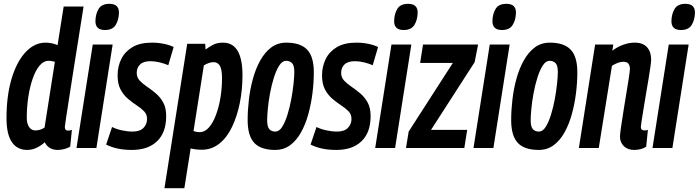

<svg xmlns="http://www.w3.org/2000/svg" viewBox="-20 -774 3654 1004"><path d="M282 10Q234 10 214 -30Q197 -14 173 -2Q149 10 122 10Q70 10 42 -31Q14 -72 14 -156Q14 -273 40.5 -362Q67 -451 113.5 -501Q160 -551 218 -551Q251 -551 281 -538L313 -740H417Q405 -661 391 -575.5Q377 -490 364.5 -409Q352 -328 341.5 -261.5Q331 -195 325 -154.5Q319 -114 319 -110Q319 -91 336 -91Q345 -91 356 -95L347 -7Q334 1 316 5.5Q298 10 282 10ZM165 -92Q191 -92 213 -107L267 -451Q258 -453 250.5 -454.5Q243 -456 233 -456Q208 -456 187 -431Q166 -406 151 -363Q136 -320 128 -267Q120 -214 120 -158Q120 -128 132 -110Q144 -92 165 -92Z M552 -754Q603 -754 602 -707Q601 -669 584.5 -643Q568 -617 529 -617Q478 -617 479 -665Q480 -702 496 -728Q512 -754 552 -754ZM380 0 465 -541H569L484 0Z M535 -18 566 -110Q587 -99 617 -92.5Q647 -86 673 -86Q712 -86 730.5 -105.5Q749 -125 749 -152Q749 -176 733.5 -192Q718 -208 695 -223Q672 -238 649 -257.5Q626 -277 610.5 -306Q595 -335 595 -380Q595 -426 614 -465Q633 -504 672.5 -527.5Q712 -551 774 -551Q808 -551 838.5 -544.5Q869 -538 888 -528L860 -433Q839 -442 814.5 -448Q790 -454 767 -454Q730 -454 712.5 -437Q695 -420 695 -393Q695 -369 710.5 -352.5Q726 -336 749 -320.5Q772 -305 795 -285.5Q818 -266 833.5 -238Q849 -210 849 -167Q849 -81 801.5 -35.5Q754 10 670 10Q626 10 593.5 2.5Q561 -5 535 -18Z M840 210 959 -545H1053L1055 -515Q1073 -529 1094.5 -540Q1116 -551 1146 -551Q1248 -551 1248 -380Q1248 -305 1234 -235.5Q1220 -166 1193.5 -110.5Q1167 -55 1127 -23Q1087 9 1035 9Q1017 9 1002.5 7Q988 5 977 2L944 210ZM1025 -83Q1051 -83 1072.5 -107.5Q1094 -132 1109.5 -173.5Q1125 -215 1133 -265Q1141 -315 1141 -366Q1141 -410 1130 -429.5Q1119 -449 1096 -449Q1084 -449 1070.5 -444Q1057 -439 1046 -432L992 -89Q1006 -83 1025 -83Z M1419 10Q1344 10 1309.5 -27Q1275 -64 1275 -146Q1275 -197 1281.5 -253Q1288 -309 1302.5 -362Q1317 -415 1341 -458Q1365 -501 1398.5 -526Q1432 -551 1477 -551Q1551 -551 1586 -514.5Q1621 -478 1621 -396Q1621 -343 1614 -287Q1607 -231 1592.5 -178Q1578 -125 1554.5 -82.5Q1531 -40 1497.5 -15Q1464 10 1419 10ZM1420 -86Q1440 -86 1455.5 -110.5Q1471 -135 1483 -173.5Q1495 -212 1503 -255Q1511 -298 1515 -336.5Q1519 -375 1519 -398Q1519 -432 1507 -444Q1495 -456 1476 -456Q1456 -456 1440 -431Q1424 -406 1412 -367.5Q1400 -329 1392 -286Q1384 -243 1380.5 -205Q1377 -167 1377 -146Q1377 -111 1388.5 -98.5Q1400 -86 1420 -86Z M1604 -18 1635 -110Q1656 -99 1686 -92.5Q1716 -86 1742 -86Q1781 -86 1799.5 -105.5Q1818 -125 1818 -152Q1818 -176 1802.5 -192Q1787 -208 1764 -223Q1741 -238 1718 -257.5Q1695 -277 1679.5 -306Q1664 -335 1664 -380Q1664 -426 1683 -465Q1702 -504 1741.5 -527.5Q1781 -551 1843 -551Q1877 -551 1907.5 -544.5Q1938 -538 1957 -528L1929 -433Q1908 -442 1883.5 -448Q1859 -454 1836 -454Q1799 -454 1781.5 -437Q1764 -420 1764 -393Q1764 -369 1779.5 -352.5Q1795 -336 1818 -320.5Q1841 -305 1864 -285.5Q1887 -266 1902.5 -238Q1918 -210 1918 -167Q1918 -81 1870.5 -35.5Q1823 10 1739 10Q1695 10 1662.5 2.5Q1630 -5 1604 -18Z M2114 -754Q2165 -754 2164 -707Q2163 -669 2146.5 -643Q2130 -617 2091 -617Q2040 -617 2041 -665Q2042 -702 2058 -728Q2074 -754 2114 -754ZM1942 0 2027 -541H2131L2046 0Z M2103 0 2117 -86 2348 -445H2177L2192 -541H2480L2462 -449L2234 -95H2423L2408 0Z M2628 -754Q2679 -754 2678 -707Q2677 -669 2660.5 -643Q2644 -617 2605 -617Q2554 -617 2555 -665Q2556 -702 2572 -728Q2588 -754 2628 -754ZM2456 0 2541 -541H2645L2560 0Z M2797 10Q2722 10 2687.5 -27Q2653 -64 2653 -146Q2653 -197 2659.5 -253Q2666 -309 2680.5 -362Q2695 -415 2719 -458Q2743 -501 2776.5 -526Q2810 -551 2855 -551Q2929 -551 2964 -514.5Q2999 -478 2999 -396Q2999 -343 2992 -287Q2985 -231 2970.5 -178Q2956 -125 2932.5 -82.5Q2909 -40 2875.5 -15Q2842 10 2797 10ZM2798 -86Q2818 -86 2833.5 -110.5Q2849 -135 2861 -173.5Q2873 -212 2881 -255Q2889 -298 2893 -336.5Q2897 -375 2897 -398Q2897 -432 2885 -444Q2873 -456 2854 -456Q2834 -456 2818 -431Q2802 -406 2790 -367.5Q2778 -329 2770 -286Q2762 -243 2758.5 -205Q2755 -167 2755 -146Q2755 -111 2766.5 -98.5Q2778 -86 2798 -86Z M3092 -541H3187L3182 -509Q3212 -531 3241.5 -541Q3271 -551 3299 -551Q3342 -551 3363.5 -527Q3385 -503 3385 -462Q3385 -454 3381.5 -427Q3378 -400 3371.5 -362Q3365 -324 3358 -282.5Q3351 -241 3345 -203.5Q3339 -166 3335 -141Q3331 -116 3331 -110Q3331 -92 3350 -92Q3354 -92 3358.5 -92.5Q3363 -93 3368 -95L3359 -7Q3346 2 3329.5 6Q3313 10 3297 10Q3262 10 3242 -10Q3222 -30 3222 -59Q3222 -73 3227.5 -110Q3233 -147 3240.5 -195Q3248 -243 3256 -290Q3264 -337 3269 -371.5Q3274 -406 3274 -414Q3274 -430 3266.5 -440.5Q3259 -451 3239 -451Q3225 -451 3209.5 -445Q3194 -439 3180 -430L3111 0H3007Z M3564 -754Q3615 -754 3614 -707Q3613 -669 3596.5 -643Q3580 -617 3541 -617Q3490 -617 3491 -665Q3492 -702 3508 -728Q3524 -754 3564 -754ZM3392 0 3477 -541H3581L3496 0Z"/></svg>

Font: Georama Condensed SemiBold
Style: Italic
Weight: 600
Width: 3
Italic angle: -9°
Designer: Jean-Baptiste Levee
Foundry: Production Type
Version: Version 1.000